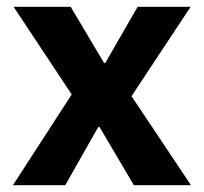

<svg xmlns="http://www.w3.org/2000/svg" viewBox="-20 -545 600 565"><path d="M18 0 191 -267 20 -525H188L286 -360H290L385 -525H541L367 -262L542 0H374L273 -171H269L172 0Z"/></svg>

Font: IBMPlexSans-Bold
Style: Bold
Weight: 700
Designer: Mike Abbink, Paul van der Laan, Pieter van Rosmalen
Foundry: Bold Monday
Version: Version 3.1